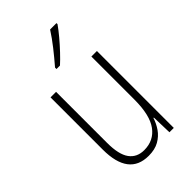

<svg xmlns="http://www.w3.org/2000/svg" viewBox="-234 -844 934 934"><g transform="rotate(-45 233.5 -377.0)"><path d="M391 -529V0H361L358 -104H355Q346 -75 328 -49Q310 -23 281 -6.5Q252 10 209 10Q72 10 72 -170V-529H110V-178Q110 -98 136.5 -61.5Q163 -25 213 -25Q279 -25 316 -75.5Q353 -126 353 -233V-529ZM348 -757Q332 -734 308.5 -706Q285 -678 260 -651.5Q235 -625 214 -606H190V-616Q222 -653 251.5 -690.5Q281 -728 304 -764H348Z"/></g></svg>

Font: Noto Sans Sinhala Condensed ExtraLight
Style: Regular
Weight: 200
Width: 3
Designer: Jelle Bosma - Monotype Design Team
Foundry: Monotype Imaging Inc.
Version: Version 2.006; ttfautohint (v1.8.4.7-5d5b)